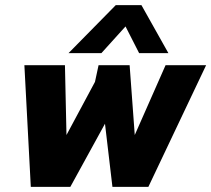

<svg xmlns="http://www.w3.org/2000/svg" viewBox="-20 -728 823 748"><path d="M247 -521 431 -708H531L636 -521H522L469 -625L375 -521ZM100 0 75 -474H233L239 -202L350 -409L364 -474H485L505 -202L625 -474H783L558 0H418L389 -246L254 0Z"/></svg>

Font: Kanit SemiBold
Style: Italic
Weight: 600
Italic angle: -12°
Designer: Katatrad Team
Foundry: CadsonDemak
Version: Version 2.000; ttfautohint (v1.8.3)